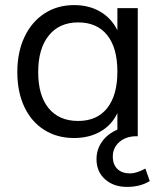

<svg xmlns="http://www.w3.org/2000/svg" viewBox="-20 -535 640 754"><path d="M568 176Q531 199 479 199Q426 199 392.5 169Q359 139 359 90Q359 52 380.5 21.5Q402 -9 441 -26V-91Q419 -44 374.5 -18.5Q330 7 271 7Q204 7 153.5 -25Q103 -57 75.5 -115.5Q48 -174 48 -252Q48 -330 76 -389.5Q104 -449 154.5 -482Q205 -515 271 -515Q330 -515 374 -489Q418 -463 441 -416V-503H521V0H516Q475 0 449 22.5Q423 45 423 80Q423 111 441 128.5Q459 146 491 146Q516 146 551 127ZM441 -254Q441 -347 401 -397Q361 -447 287 -447Q213 -447 171.5 -395.5Q130 -344 130 -252Q130 -160 171 -110Q212 -60 287 -60Q361 -60 401 -110.5Q441 -161 441 -254Z"/></svg>

Font: Muli-Regular
Style: Regular
Weight: 400
Version: Version 2.000